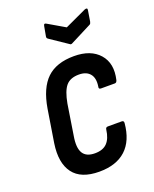

<svg xmlns="http://www.w3.org/2000/svg" viewBox="-130 -746 663 828"><g transform="rotate(-20 201.5 -332.0)"><path d="M182 8Q98 8 62.5 -39.5Q27 -87 40 -174L64 -324Q79 -414 123 -456Q167 -498 248 -498Q325 -498 363.5 -454Q402 -410 385 -338Q382 -327 374 -327H311Q299 -327 302 -338Q308 -376 291.5 -396Q275 -416 241 -416Q201 -416 181.5 -393Q162 -370 152 -315L130 -175Q121 -123 136 -98Q151 -73 191 -73Q228 -73 247 -93Q266 -113 271 -152Q272 -163 282 -163H346Q356 -163 355 -152Q348 -73 304 -32.5Q260 8 182 8ZM361 -671Q375 -676 373 -664L365 -614Q364 -610 362.5 -606.5Q361 -603 356 -601L262 -553Q254 -548 249 -553L172 -605Q167 -608 165 -611Q163 -614 164 -619L172 -663Q174 -677 185 -670L262 -625Z"/></g></svg>

Font: Sofia Sans Condensed SemiBold
Style: Italic
Weight: 600
Italic angle: -9°
Version: Version 4.100